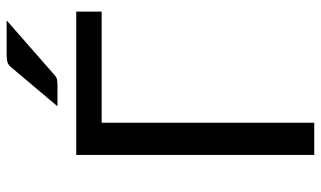

<svg xmlns="http://www.w3.org/2000/svg" viewBox="-214 -752 966 578"><g transform="rotate(-90 269.0 -463.0)"><path d="M523 -640H188.5V0H91.5V-716.5H523ZM496.5 -926 333.5 -783Q326 -776 319 -774.5Q312 -773 302 -773H238L353.5 -910Q362 -921 370.8 -923.5Q379.5 -926 396 -926Z"/></g></svg>

Font: Lato 2
Style: Regular
Weight: 400
Designer: Lukasz Dziedzic with Adam Twardoch and Botio Nikoltchev
Foundry: tyPoland Lukasz Dziedzic
Version: Version 2.015; 2015-08-06; http://www.latofonts.com/